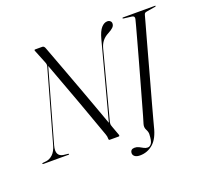

<svg xmlns="http://www.w3.org/2000/svg" viewBox="-172 -884 1304 1217"><g transform="rotate(-20 480.5 -276.0)"><path d="M83 -89Q72.5 -51 82.2 -32.2Q92 -13.5 117 -10L148 -6.5Q152.5 -6 152.5 -3Q152.5 0 148.5 0H-18.5Q-27.5 0 -27.5 -3Q-27.5 -7 -21.5 -7.5L1.5 -10Q25.5 -13.5 45.8 -32.5Q66 -51.5 77 -90.5L211.5 -568Q215 -578.5 213.8 -586.5Q212.5 -594.5 209 -602.5L172.5 -693Q171 -700 177.5 -700H225.5Q238 -700 244 -682.5Q281 -583.5 310.5 -504.2Q340 -425 364.8 -357.8Q389.5 -290.5 412 -228.8Q434.5 -167 457.5 -103L594 -617.5Q607.5 -668 626.8 -689.5Q646 -711 667.5 -711Q679.5 -711 687.2 -704Q695 -697 694.5 -686.5Q694.5 -673 683.5 -661.8Q672.5 -650.5 647.5 -637.5Q598.5 -612.5 585 -559L465 -105Q463.5 -98.5 463.5 -92.2Q463.5 -86 468.5 -72.5L491.5 -9.5Q493.5 0 486.5 0H426Q418.5 0 419 -12Q419 -20 418 -25.2Q417 -30.5 413.5 -41Q375 -150 325.5 -285.8Q276 -421.5 219.5 -573ZM905.5 -666.5Q903.5 -658.5 892.5 -619Q881.5 -579.5 865 -520Q848.5 -460.5 829.5 -391Q810.5 -321.5 791.5 -252.5Q772.5 -183.5 756.2 -124.8Q740 -66 729.8 -27.8Q719.5 10.5 718 16.5Q700 93.5 661.5 126.2Q623 159 573.5 159Q550.5 159 538.8 150Q527 141 527 127.5Q528 101 556.5 101Q572 101 585.2 108Q598.5 115 610.8 121.8Q623 128.5 636 128.5Q651 128.5 661.8 112.8Q672.5 97 674 52Q674.5 37 664.8 18.8Q655 0.5 661.5 -21Q665 -31 675.8 -69Q686.5 -107 702.2 -162.8Q718 -218.5 736 -282.8Q754 -347 771.8 -411Q789.5 -475 804.5 -529.5Q819.5 -584 829.2 -619.8Q839 -655.5 840.5 -663Q845.5 -683.5 825 -686L772.5 -692.5Q765 -693.5 765.5 -697Q765.5 -700 770.5 -700H986Q989.5 -700 989.5 -697.5Q989.5 -694 983 -693.5L926.5 -684Q916.5 -682.5 912.2 -679.2Q908 -676 905.5 -666.5Z"/></g></svg>

Font: Fraunces 144pt S000 Light
Style: Italic
Weight: 300
Italic angle: -16°
Version: Version 1.000; ttfautohint (v1.8.3)